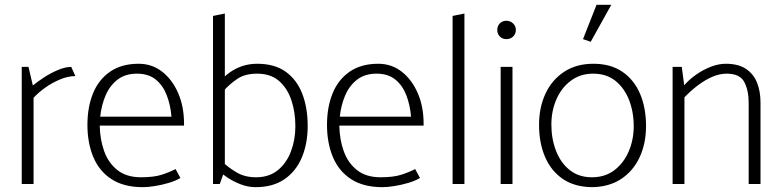

<svg xmlns="http://www.w3.org/2000/svg" viewBox="-20 -762 3235 795"><path d="M119 0V-357Q138 -378 166.5 -398.5Q195 -419 228.5 -433Q262 -447 292 -447L275 -485Q250 -485 219.5 -472Q189 -459 161.5 -441Q134 -423 116 -408L98 -485H70V0Z M742 -242V-250Q742 -321 717.5 -377Q693 -433 651 -465.5Q609 -498 554 -498Q483 -498 435.5 -465Q388 -432 365 -375Q342 -318 342 -245Q342 -170 366.5 -111.5Q391 -53 442 -20Q493 13 572 13Q592 13 620.5 8.5Q649 4 678 -4.5Q707 -13 727 -25L707 -62Q682 -49 649.5 -38.5Q617 -28 564 -28Q504 -28 466.5 -57.5Q429 -87 411.5 -135.5Q394 -184 393 -242ZM395 -279Q400 -327 417.5 -367.5Q435 -408 467 -432.5Q499 -457 547 -457Q595 -457 625 -432.5Q655 -408 670.5 -367.5Q686 -327 690 -279Z M890 0 911 -59V-706L862 -696V0ZM906 -386Q932 -415 963.5 -436Q995 -457 1045 -457Q1100 -457 1134.5 -427.5Q1169 -398 1186 -348.5Q1203 -299 1203 -239Q1203 -183 1184.5 -134.5Q1166 -86 1130 -57Q1094 -28 1040 -28Q994 -28 960 -48Q926 -68 901 -92L881 -59Q895 -45 920 -28Q945 -11 976 1Q1007 13 1038 13Q1110 13 1158 -20Q1206 -53 1230 -110.5Q1254 -168 1254 -240Q1254 -316 1231.5 -374Q1209 -432 1163 -465Q1117 -498 1045 -498Q1012 -498 983.5 -488.5Q955 -479 930.5 -461.5Q906 -444 886 -420Z M1734 -242V-250Q1734 -321 1709.5 -377Q1685 -433 1643 -465.5Q1601 -498 1546 -498Q1475 -498 1427.5 -465Q1380 -432 1357 -375Q1334 -318 1334 -245Q1334 -170 1358.5 -111.5Q1383 -53 1434 -20Q1485 13 1564 13Q1584 13 1612.5 8.5Q1641 4 1670 -4.5Q1699 -13 1719 -25L1699 -62Q1674 -49 1641.5 -38.5Q1609 -28 1556 -28Q1496 -28 1458.5 -57.5Q1421 -87 1403.5 -135.5Q1386 -184 1385 -242ZM1387 -279Q1392 -327 1409.5 -367.5Q1427 -408 1459 -432.5Q1491 -457 1539 -457Q1587 -457 1617 -432.5Q1647 -408 1662.5 -367.5Q1678 -327 1682 -279Z M1903 0V-706L1854 -696V0Z M2102 0V-485H2053V0ZM2077 -600Q2094 -600 2105 -611Q2116 -622 2116 -638Q2116 -654 2104.5 -665Q2093 -676 2077 -676Q2060 -676 2049.5 -665Q2039 -654 2039 -638Q2039 -622 2049.5 -611Q2060 -600 2077 -600Z M2431 13Q2359 12 2310.5 -21Q2262 -54 2237 -112Q2212 -170 2212 -245Q2212 -317 2238.5 -374Q2265 -431 2315.5 -464.5Q2366 -498 2437 -498Q2509 -498 2557.5 -464.5Q2606 -431 2630.5 -373Q2655 -315 2655 -240Q2655 -168 2628.5 -111Q2602 -54 2552 -21Q2502 12 2431 13ZM2431 -28Q2485 -28 2523.5 -57Q2562 -86 2583 -134.5Q2604 -183 2604 -239Q2604 -299 2584.5 -348.5Q2565 -398 2528 -427.5Q2491 -457 2436 -457Q2383 -457 2344 -428Q2305 -399 2284 -351Q2263 -303 2263 -246Q2263 -187 2282.5 -137Q2302 -87 2339.5 -57.5Q2377 -28 2431 -28ZM2426 -589 2511 -742H2450L2394 -600Z M2814 0V-359Q2842 -388 2871.5 -410Q2901 -432 2930.5 -444.5Q2960 -457 2989 -457Q3044 -457 3062 -422Q3080 -387 3080 -337V0H3129V-337Q3129 -384 3114.5 -420Q3100 -456 3068.5 -477Q3037 -498 2985 -498Q2955 -498 2923 -485.5Q2891 -473 2862.5 -453Q2834 -433 2813 -409L2803 -485H2765V0Z"/></svg>

Font: Catamaran Thin Thin
Style: Regular
Weight: 250
Version: Version 2.000